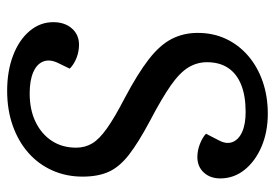

<svg xmlns="http://www.w3.org/2000/svg" viewBox="-136 -619 769 537"><g transform="rotate(90 248.5 -350.5)"><path d="M474 -197Q474 -151 456.5 -112Q439 -73 407 -45Q375 -17 331 -1.5Q287 14 234 14Q179 14 135.5 -2.5Q92 -19 67 -48.5Q42 -78 42 -115Q42 -147 59.5 -167Q77 -187 105 -187Q124 -187 142 -180Q160 -173 172 -161L156 -128Q145 -105 152 -87Q159 -69 182 -59Q205 -49 241 -49Q287 -49 321 -65.5Q355 -82 374 -111Q393 -140 393 -179Q393 -204 381 -224Q369 -244 338.5 -265.5Q308 -287 254 -315Q186 -351 146 -382Q106 -413 89 -446Q72 -479 72 -519Q72 -562 88.5 -597.5Q105 -633 135.5 -659.5Q166 -686 207.5 -700.5Q249 -715 298 -715Q349 -715 390 -697.5Q431 -680 455 -650Q479 -620 479 -582Q479 -554 462.5 -536Q446 -518 419 -518Q401 -518 383 -525Q365 -532 354 -542L373 -579Q384 -600 377 -617Q370 -634 348.5 -643.5Q327 -653 293 -653Q248 -653 217 -640.5Q186 -628 170 -604Q154 -580 154 -545Q154 -517 168.5 -493Q183 -469 218.5 -444Q254 -419 317 -386Q379 -353 413 -326.5Q447 -300 460.5 -270Q474 -240 474 -197Z"/></g></svg>

Font: Literata
Style: Italic
Weight: 400
Italic angle: -2°
Designer: Latin by Veronika Burian and Jose Scaglione. Greek by Irene Vlachou. Cyrillic by Vera Evstafieva
Foundry: TypeTogether
Version: Version 3.103;gftools[0.9.29]